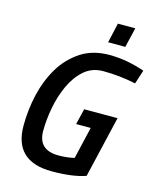

<svg xmlns="http://www.w3.org/2000/svg" viewBox="-129 -966 877 1067"><g transform="rotate(15 309.5 -433.0)"><path d="M488 -763H389L415 -877H515ZM272 11Q55 11 55 -194Q55 -284 75 -372Q95 -460 138.5 -533.5Q182 -607 254 -654Q322 -697 415 -697Q515 -697 619 -661L593 -581Q498 -601 405 -601Q341 -601 296 -561.5Q251 -522 222.5 -460Q194 -398 181 -327Q168 -256 168 -194Q168 -84 285 -84Q334 -84 376 -94L419 -278H335L357 -369H549L466 -15Q393 11 272 11Z"/></g></svg>

Font: Storia Sans SemiBold
Style: Italic
Weight: 600
Italic angle: -13°
Designer: Campivisivi
Foundry: Accademia di Belle Arti di Urbino and students of MA course of Visual design
Version: Version 60.001;May 25, 2020;FontCreator 12.0.0.2522 64-bit